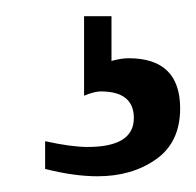

<svg xmlns="http://www.w3.org/2000/svg" viewBox="-20 -40 248 243"><path d="M208 97.2Q208 140.1 177.5 161.6Q147 183.1 103.5 183.1Q73.7 183.1 37.1 173.8V138.7Q70.3 146 90.8 146Q149.4 146 149.4 109.4Q149.4 75.7 107.4 75.7Q99.6 75.7 86.4 81.1V-19.5H121.1V37.1Q133.8 33.7 142.6 33.7Q208 33.7 208 97.2Z"/></svg>

Font: Annapurna SIL
Style: Regular
Weight: 400
Designer: Peter Martin, Annie Olsen
Foundry: SIL International
Version: Version 2.000